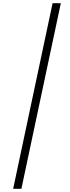

<svg xmlns="http://www.w3.org/2000/svg" viewBox="-20 -970 442 1212"><path d="M63 222 312 -950H364L115 222Z"/></svg>

Font: Be Vietnam Pro ExtraLight
Style: Italic
Weight: 200
Italic angle: -12°
Designer: Lam Bao, Tony Le, Vietanh Nguyen
Foundry: Yellow Type Foundry
Version: Version 1.002; ttfautohint (v1.8.3)